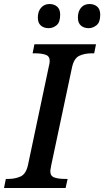

<svg xmlns="http://www.w3.org/2000/svg" viewBox="-42 -934 518 954"><path d="M-22 0 -13 -45H0Q33 -45 60 -57Q87 -69 97 -114L200 -601Q205 -619 205 -631Q205 -655 184.5 -662Q164 -669 133 -669H120L129 -714H435L426 -669H413Q379 -669 352.5 -657Q326 -645 316 -600L213 -115Q212 -107 210 -98Q208 -89 208 -83Q208 -59 228.5 -52Q249 -45 281 -45H294L284 0ZM399 -794Q375 -794 360 -807Q345 -820 345 -847Q345 -877 360.5 -895.5Q376 -914 403 -914Q426 -914 441 -901Q456 -888 456 -861Q456 -823 437.5 -808.5Q419 -794 399 -794ZM200 -794Q176 -794 161 -807Q146 -820 146 -847Q146 -877 162 -895.5Q178 -914 204 -914Q227 -914 242 -901Q257 -888 257 -861Q257 -823 239 -808.5Q221 -794 200 -794Z"/></svg>

Font: Noto Serif Medium
Style: Italic
Weight: 500
Italic angle: -12°
Designer: Monotype Design Team
Foundry: Monotype Imaging Inc.
Version: Version 2.014; ttfautohint (v1.8.4.7-5d5b)